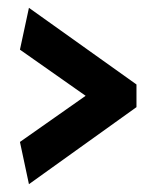

<svg xmlns="http://www.w3.org/2000/svg" viewBox="-20 -490 384 491"><path d="M54 -470 329 -274V-216L54 -19L31 -127L199 -245L31 -363Z"/></svg>

Font: Palanquin Dark
Style: Regular
Weight: 400
Designer: Pria Ravichandran
Version: Version 1.001